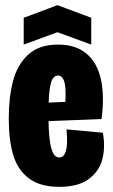

<svg xmlns="http://www.w3.org/2000/svg" viewBox="-20 -713 437 745"><path d="M14 -253Q14 -335 30.5 -398.5Q47 -462 89.5 -501Q132 -540 205 -540Q274 -540 315.5 -505Q357 -470 371.5 -405.5Q386 -341 374 -251L116 -241V-313L244 -318L230 -268Q238 -349 232 -384.5Q226 -420 205 -420Q184 -420 176 -384.5Q168 -349 168 -274Q168 -212 172.5 -174Q177 -136 186 -119Q195 -102 210 -102Q225 -102 232 -117.5Q239 -133 240 -157Q241 -181 238 -211L379 -198Q389 -146 378 -98.5Q367 -51 326 -19.5Q285 12 210 12Q136 12 92.5 -20.5Q49 -53 31.5 -111Q14 -169 14 -253ZM72 -644 203 -693 334 -644V-540L203 -588L72 -540Z"/></svg>

Font: Bricolage Grotesque 96pt Condensed ExBd
Style: Regular
Weight: 800
Width: 3
Designer: Mathieu Triay
Foundry: Atelier Triay
Version: Version 1.001;Glyphs 3.2 (3207)